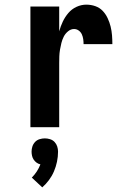

<svg xmlns="http://www.w3.org/2000/svg" viewBox="-20 -548 540 827"><path d="M111 0V-520H235V-413Q241 -435 250.5 -455Q260 -475 274.5 -492Q289 -509 309.5 -518.5Q330 -528 352 -528Q372 -528 390.5 -521.5Q409 -515 422 -501.5Q435 -488 443.5 -470Q452 -452 456.5 -433.5Q461 -415 462.5 -396Q464 -377 464 -358H340Q340 -368 338.5 -379Q337 -390 332.5 -400Q328 -410 319 -416.5Q310 -423 299 -423Q285 -423 273 -413Q261 -403 254.5 -390Q248 -377 244.5 -363Q241 -349 238.5 -334.5Q236 -320 235.5 -305Q235 -290 235 -276V0ZM162 259 117 217Q129 205 138.5 190.5Q148 176 154 160Q145 158 137.5 152.5Q130 147 125 139.5Q120 132 118 123Q116 114 116 105Q116 94 119.5 83Q123 72 131 63.5Q139 55 150.5 51.5Q162 48 173 48Q184 48 195.5 51.5Q207 55 215 63.5Q223 72 226.5 83Q230 94 230 105Q230 127 225.5 148.5Q221 170 212.5 190Q204 210 191 227.5Q178 245 162 259Z"/></svg>

Font: Iosevka Term Curly Extrabold
Style: Regular
Weight: 800
Designer: Belleve Invis
Foundry: Belleve Invis
Version: Version 32.3.0